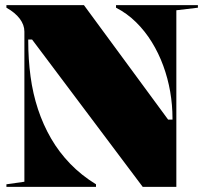

<svg xmlns="http://www.w3.org/2000/svg" viewBox="-20 -728 796 748"><path d="M5 0V-10L75 -20V-605Q75 -631 57 -655Q39 -679 5 -698V-708H307L635 -262H652V-267Q652 -319 643 -371Q634 -423 616 -472Q598 -521 571.5 -564Q545 -607 510 -641.5Q475 -676 432 -698V-708H751V-698L667 -688V0H536L105 -574H90V-569Q90 -497 99 -430Q108 -363 128 -302.5Q148 -242 179 -188.5Q210 -135 253.5 -90Q297 -45 354 -10V0Z"/></svg>

Font: Kalnia Thin
Style: Regular
Weight: 100
Version: Version 1.105